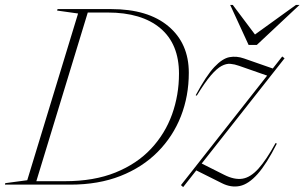

<svg xmlns="http://www.w3.org/2000/svg" viewBox="-63 -752 1240 782"><path d="M255 -697 169.5 -709 171.5 -715H389.5Q539.5 -715 622.8 -645.2Q706 -575.5 706 -455.5Q706 -361 673.8 -278.5Q641.5 -196 579.2 -133.2Q517 -70.5 427.5 -35.2Q338 0 223.5 0H-43L-41.5 -6L48 -18ZM201 -14Q320 -14 407.5 -49.5Q495 -85 552.2 -146.2Q609.5 -207.5 637.8 -286.2Q666 -365 666 -452Q666 -573 590 -637Q514 -701 375.5 -701H294.5L85 -14ZM674 2 1025 -444 910.5 -484Q892.5 -490.5 875.5 -492Q858.5 -493.5 839.2 -483.2Q820 -473 795.8 -444.8Q771.5 -416.5 738.5 -362.5L734 -364Q777 -444 810 -479Q843 -514 871.8 -519.2Q900.5 -524.5 930.5 -514L1048 -473L1086.5 -522L1096 -514.5L758.5 -86L850 -40Q891.5 -19 924.5 -24.2Q957.5 -29.5 989.5 -65Q1021.5 -100.5 1059.5 -169.5L1064.5 -167Q1023 -84.5 986.2 -43.2Q949.5 -2 913.8 5.5Q878 13 840.5 -6L736.5 -58L683 10ZM1157 -732 983 -569H949.5L874.5 -732H885L975.5 -611.5L1142.5 -732Z"/></svg>

Font: Newsreader Display ExtraLight
Style: Italic
Weight: 275
Italic angle: -17°
Designer: Hugues Gentile
Foundry: Production Type
Version: Version 1.002